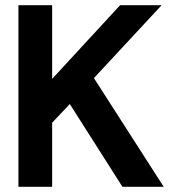

<svg xmlns="http://www.w3.org/2000/svg" viewBox="-20 -720 670 740"><path d="M51 0V-700H181V-416L443 -700H603L342 -419L611 0H452L249 -319L181 -247V0Z"/></svg>

Font: HostGroteskBold
Style: Bold
Weight: 700
Designer: Doukan Karapınar based on Poppins by Indian Type Foundry, Jonny Pinhorn
Foundry: Element Type
Version: Version 1.001; ttfautohint (v1.8.4.7-5d5b)